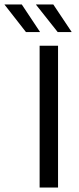

<svg xmlns="http://www.w3.org/2000/svg" viewBox="-102 -845 358 865"><path d="M159.5 0H76.5V-639H159.5ZM-4 -825 78 -701.5V-700.5H15L-81.5 -824V-825ZM138 -825 220.5 -701.5V-700.5H158L60.5 -823.5V-825Z"/></svg>

Font: Anek Latin
Style: Regular
Weight: 400
Designer: Yesha Goshar
Foundry: Ek Type
Version: Version 1.003